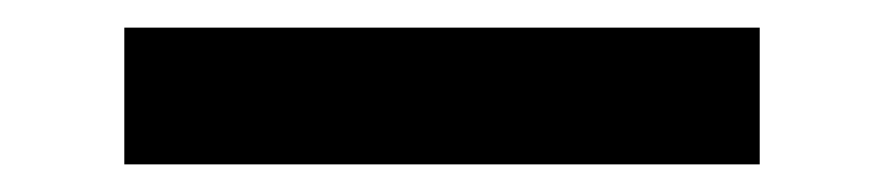

<svg xmlns="http://www.w3.org/2000/svg" viewBox="-20 22 640 139"><path d="M70 141H530V42H70Z"/></svg>

Font: CommitMono
Style: 600Regular
Weight: 600
Monospace: yes
Designer: Eigil Nikolajsen
Foundry: Eigil Nikolajsen
Version: Version 1.143